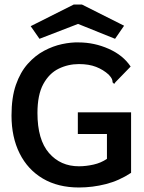

<svg xmlns="http://www.w3.org/2000/svg" viewBox="-20 -820 640 851"><path d="M330 11Q237 11 170 -28.5Q103 -68 67 -140Q31 -212 31 -308Q31 -388 50.5 -444Q70 -500 103 -537Q136 -574 175.5 -595Q215 -616 255 -624.5Q295 -633 328 -632Q398 -632 462 -603.5Q526 -575 559 -525L492 -456L486 -448L479 -455Q479 -463 476 -470Q473 -477 462 -489Q438 -511 406 -523.5Q374 -536 330 -536Q282 -536 240 -515.5Q198 -495 172 -447.5Q146 -400 146 -319Q146 -201 197 -142Q248 -83 330 -83Q361 -83 394.5 -90.5Q428 -98 454 -116V-226H325V-322H561V-54Q508 -19 449 -4Q390 11 330 11ZM155 -648 116 -704 307 -800H343L530 -706L490 -648L326 -714Z"/></svg>

Font: Inconsolata Expanded Bold
Style: Regular
Weight: 700
Width: 7
Monospace: yes
Designer: Raph Levien, Cyreal, Brenton Simpson
Foundry: Raph Levien, Cyreal, Google
Version: Version 3.001; ttfautohint (v1.8.2.53-6de2)